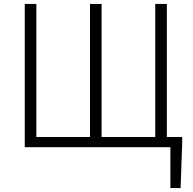

<svg xmlns="http://www.w3.org/2000/svg" viewBox="-20 -749 981 977"><path d="M907 -52V-17L899 208H847V0H106V-729H165V-52H438V-729H497V-52H770V-729H829V-52Z"/></svg>

Font: SpoqaHanSansJP-Light
Style: Regular
Weight: 300
Designer: [Source Han Sans]
Ryoko NISHIZUKA  (kana & ideographs); Paul D. Hunt (Latin, Greek & Cyrillic); Wenlong ZHANG  (bopomofo
Foundry: Spoqa (http://bi.spoqa.com)
Version: Version 1.002.20150607